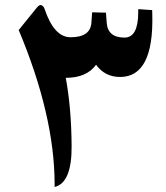

<svg xmlns="http://www.w3.org/2000/svg" viewBox="-20 -744 663 767"><path d="M198.2 -8.8Q197.8 -282.7 54.7 -624L127.4 -713.9Q138.7 -727.5 146.5 -722.7Q155.3 -717.8 158.2 -708Q196.3 -594.7 262.2 -595.2Q341.8 -595.2 345.2 -654.3L348.1 -694.8L403.3 -693.4L406.2 -653.8Q410.2 -593.8 477.5 -593.8Q531.7 -594.2 532.2 -693.4V-707.5L587.9 -703.6L588.4 -686Q594.7 -437 460 -436.5Q398.9 -436.5 363.8 -485.4Q326.2 -433.1 242.7 -433.1Q265.1 -312.5 266.1 -160.2Q267.1 -13.7 198.2 2.9Z"/></svg>

Font: DimaBanoo
Style: Bold
Weight: 800
Designer: R.Balvardi
Foundry: R.Balvardi
Version: Version 1.0.0-alpha3